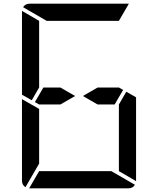

<svg xmlns="http://www.w3.org/2000/svg" viewBox="-20 -1020 856 1040"><path d="M387 -500 307 -454H212H192L169 -467L215 -546H307ZM624 -546 647 -533 601 -454H509L429 -500L509 -546ZM664 -523 717 -493V-41Q717 -41 717 -39L624 -93V-95V-103V-113V-218V-454ZM192 -218V-134L118 -6Q99 -18 99 -41V-483L192 -430ZM233 -907 105 -981Q117 -1000 140 -1000H676Q676 -1000 678 -1000L624 -907H621H590H454H362ZM583 -93 711 -19Q699 0 676 0H140Q140 0 138 0L192 -93H195H226H362H454ZM99 -959Q99 -959 99 -961L192 -907V-905V-895V-887V-782V-578V-546L152 -477L99 -507Z"/></svg>

Font: DSEG14 Modern
Style: Regular
Weight: 400
Designer: Keshikan(Twitter:@keshinomi_88pro)
Version: Version 0.46